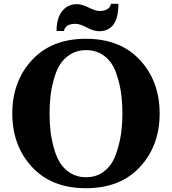

<svg xmlns="http://www.w3.org/2000/svg" viewBox="-20 -985 909 1015"><path d="M434 -780Q616 -780 720 -667.5Q824 -555 824 -385Q824 -215 720 -102.5Q616 10 434 10Q253 10 149 -102.5Q45 -215 45 -385Q45 -555 149 -667.5Q253 -780 434 -780ZM434 -48Q491 -48 531.5 -80Q572 -112 591.5 -166Q611 -220 619 -272.5Q627 -325 627 -385Q627 -445 619.5 -497Q612 -549 592.5 -603Q573 -657 532.5 -688.5Q492 -720 434 -720Q388 -720 352.5 -698Q317 -676 296.5 -642.5Q276 -609 263.5 -562Q251 -515 246.5 -473Q242 -431 242 -385Q242 -339 246.5 -296.5Q251 -254 263.5 -207Q276 -160 296.5 -126Q317 -92 352.5 -70Q388 -48 434 -48ZM318 -821H279Q279 -889 308.5 -926Q338 -963 386 -963Q413 -963 449 -945Q485 -927 507 -927Q558 -927 567 -965H606Q606 -820 504 -820Q475 -820 439 -839.5Q403 -859 379 -859Q325 -859 318 -821Z"/></svg>

Font: Libre Caslon Text
Style: Bold
Weight: 700
Designer: Pablo Impallari, Rodrigo Fuenzalida
Foundry: Pablo Impallari, Rodrigo Fuenzalida
Version: Version 1.002